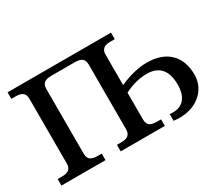

<svg xmlns="http://www.w3.org/2000/svg" viewBox="-125 -973 1419 1248"><g transform="rotate(-30 585.0 -348.5)"><path d="M254 -107V-593C254 -633 275 -651 323 -651H503C551 -651 572 -633 572 -593V-107C572 -67 551 -49 503 -49H470V0H801V-49H768C720 -49 699 -67 699 -107V-308C761 -341 821 -352 869 -352C954 -352 1008 -303 1008 -193C1008 -86 954 -39 867 -51V0C1032 21 1135 -76 1135 -191C1135 -340 1043 -415 905 -415C848 -415 775 -400 699 -365V-593C699 -633 720 -651 768 -651H801V-700H25V-651H58C106 -651 127 -633 127 -593V-107C127 -67 106 -49 58 -49H25V0H356V-49H323C275 -49 254 -67 254 -107Z"/></g></svg>

Font: LT Superior Serif Semibold
Style: Regular
Weight: 600
Designer: Daniel Lyons
Foundry: LyonsType
Version: Version 2.120;FEAKit 1.0